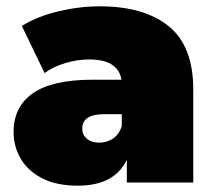

<svg xmlns="http://www.w3.org/2000/svg" viewBox="-20 -577 679 607"><path d="M381 0V-72Q342 10 226 10Q159 10 114 -13Q69 -36 46 -74.5Q23 -113 23 -160Q23 -240 84.5 -282.5Q146 -325 273 -325H364Q359 -356 334 -372.5Q309 -389 261 -389Q224 -389 186 -377.5Q148 -366 121 -346L49 -495Q97 -525 164 -541Q231 -557 295 -557Q436 -557 513.5 -494Q591 -431 591 -294V0ZM365 -178V-216H309Q240 -216 240 -170Q240 -151 254.5 -138.5Q269 -126 294 -126Q317 -126 336.5 -138.5Q356 -151 365 -178Z"/></svg>

Font: Montserrat Black
Style: Regular
Weight: 900
Designer: Julieta Ulanovsky
Foundry: Julieta Ulanovsky
Version: Version 9.000; ttfautohint (v1.8.4.7-5d5b)